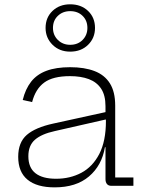

<svg xmlns="http://www.w3.org/2000/svg" viewBox="-20 -842 658 870"><path d="M484.5 0Q471.5 0 464.8 -8Q458 -16 458 -30.5V-222L462 -235L460 -294L458 -319V-361Q458 -410.5 438.2 -440.2Q418.5 -470 382.5 -483.5Q346.5 -497 297 -497Q220 -497 180.5 -468Q141 -439 125.5 -379.5L83 -389Q95 -438.5 121 -471.8Q147 -505 190.5 -521.2Q234 -537.5 298 -537.5Q362.5 -537.5 408.2 -520Q454 -502.5 478 -464.2Q502 -426 502 -363.5V-38H584.5V0ZM227.5 7Q147 7 104.8 -27.8Q62.5 -62.5 62.5 -131.5Q62.5 -197 101.5 -230.8Q140.5 -264.5 221 -282L472 -337V-303.5L228 -248Q168.5 -235 138.5 -209Q108.5 -183 108.5 -134Q108.5 -82.5 140.5 -57.2Q172.5 -32 234 -32Q297.5 -32 348.8 -59.2Q400 -86.5 430 -144.5Q460 -202.5 460 -294L471.5 -175H455.5Q441.5 -92 383.2 -42.5Q325 7 227.5 7ZM298 -608Q249.5 -608 218 -639.2Q186.5 -670.5 186.5 -715.5Q186.5 -762.5 218 -792.5Q249.5 -822.5 298 -822.5Q347.5 -822.5 379 -792.5Q410.5 -762.5 410.5 -715.5Q410.5 -669.5 379 -638.8Q347.5 -608 298 -608ZM298 -639Q332.5 -639 354.2 -661Q376 -683 376 -715.5Q376 -749 354.2 -770.2Q332.5 -791.5 298 -791.5Q264.5 -791.5 242.2 -770.2Q220 -749 220 -715.5Q220 -683 242.2 -661Q264.5 -639 298 -639Z"/></svg>

Font: Hepta Slab Light
Style: Regular
Weight: 300
Designer: Michael LaGattuta
Foundry: Michael LaGattuta
Version: Version 1.102